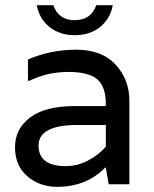

<svg xmlns="http://www.w3.org/2000/svg" viewBox="-20 -712 595 742"><path d="M88 -482Q175 -520 274.5 -520Q374 -520 427 -462Q480 -404 480 -323V0H400L389 -64H386Q314 10 201 10Q133 10 85.5 -31Q38 -72 38 -143Q38 -214 96.5 -258Q155 -302 268 -302H389V-310Q389 -376 356.5 -405Q324 -434 244 -434Q164 -434 94 -400H88ZM389 -145V-229H280Q129 -229 129 -149.5Q129 -70 235 -70Q279 -70 320 -91.5Q361 -113 389 -145ZM352 -692H416Q406 -639 366.5 -607.5Q327 -576 269 -576Q211 -576 171.5 -607.5Q132 -639 122 -692H186Q206 -634 269 -634Q332 -634 352 -692Z"/></svg>

Font: Varela
Style: Regular
Weight: 400
Designer: Joe Prince
Foundry: Joe Prince
Version: Version 1.000